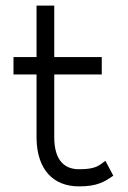

<svg xmlns="http://www.w3.org/2000/svg" viewBox="-20 -652 457 683"><path d="M28 -387H110V-159C112 -49 169 11 261 11C326 11 351 -5 383 -27L355 -80C330 -61 318 -50 261 -50C201 -50 173 -92 173 -164V-387H342V-449H173V-632H110V-449H28Z"/></svg>

Font: Charger Sport
Style: LitNrw
Weight: 300
Designer: Jasper
Foundry: Cannot Into Space Fonts
Version: Version 1.1